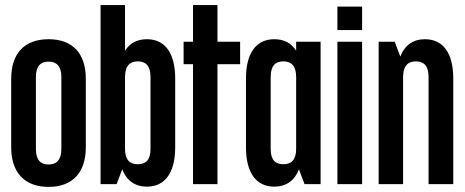

<svg xmlns="http://www.w3.org/2000/svg" viewBox="-20 -723 1828 754"><path d="M171 -569C76 -569 24 -513 24 -414V-144C24 -46 76 11 171 11C265 11 317 -46 317 -144V-414C317 -513 265 -569 171 -569ZM221 -138C221 -94 201 -77 171 -77C140 -77 121 -94 121 -138V-421C121 -464 140 -481 171 -481C201 -481 221 -464 221 -421Z M375 0H438L460 -58C477 -14 510 10 557 10C629 10 668 -46 668 -145V-415C668 -513 629 -569 557 -569C519 -569 490 -554 471 -524V-703H375ZM521 -482C552 -482 571 -465 571 -421V-138C571 -94 552 -78 521 -78C491 -78 471 -94 471 -138V-421C471 -465 491 -482 521 -482Z M738 -703V-559H701V-471H738V0H834V-471H923V-559H834V-703Z M1057 -569C985 -569 946 -513 946 -415V-144C946 -46 985 10 1057 10C1104 10 1137 -14 1154 -58L1176 0H1239V-559H1143V-524C1124 -554 1095 -569 1057 -569ZM1093 -482C1123 -482 1143 -465 1143 -421V-138C1143 -94 1123 -78 1093 -78C1062 -78 1043 -94 1043 -138V-421C1043 -465 1062 -482 1093 -482Z M1305 -697V-605H1402V-697ZM1305 -559V0H1402V-559Z M1467 -559V0H1563V-421C1563 -465 1583 -482 1613 -482C1644 -482 1663 -465 1663 -421V0H1760V-415C1760 -513 1721 -569 1649 -569C1602 -569 1569 -545 1552 -501L1530 -559Z"/></svg>

Font: Modon Arabic
Style: Bold
Weight: 700
Designer: Ahmedzaza
Foundry: Ahmedzaza
Version: Version 2.010